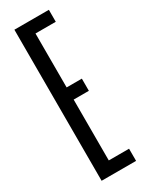

<svg xmlns="http://www.w3.org/2000/svg" viewBox="-197 -782 635 820"><g transform="rotate(-30 120.0 -372.5)"><path d="M40 0V-745H210V-686H110V-420H185V-360H110V-60H210V0Z"/></g></svg>

Font: Exetegue
Style: Regular
Weight: 400
Designer: Fábio Duarte Martins
Foundry: Fábio Duarte Martins
Version: Version 0.001